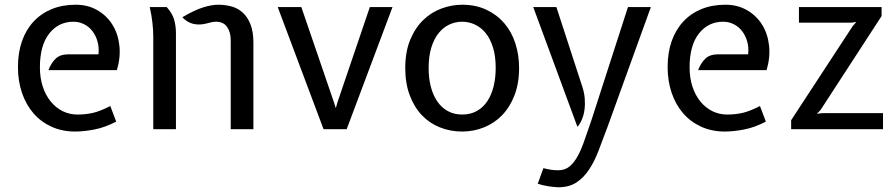

<svg xmlns="http://www.w3.org/2000/svg" viewBox="-20 -547 3783 813"><path d="M397 -317Q400 -346 393 -371Q386 -396 371.5 -415Q357 -434 336 -444.5Q315 -455 291 -455Q228 -455 188.5 -405Q149 -355 149 -262Q149 -217 161 -180.5Q173 -144 194.5 -117.5Q216 -91 245 -76.5Q274 -62 308 -62Q343 -62 373.5 -69Q404 -76 447 -98L472 -32Q424 -7 379 1.5Q334 10 298 10Q243 10 198 -10.5Q153 -31 121.5 -67.5Q90 -104 73 -154Q56 -204 56 -263Q56 -324 73 -372.5Q90 -421 122 -455.5Q154 -490 199 -508.5Q244 -527 301 -527Q352 -527 392 -504Q432 -481 456 -442.5Q480 -404 485.5 -354Q491 -304 475 -250H185Q196 -279 215 -298Q234 -317 270 -317Z M686 -517Q710 -490 717.5 -463.5Q725 -437 725 -407V0H629V-391Q629 -419 625.5 -450.5Q622 -482 614 -517ZM957 -376Q957 -411 941.5 -433Q926 -455 895 -455Q883 -455 874 -452.5Q865 -450 852 -447Q823 -440 798 -446Q773 -452 752 -474Q805 -505 841 -516Q877 -527 904 -527Q934 -527 961 -519.5Q988 -512 1008.5 -493Q1029 -474 1041 -443Q1053 -412 1053 -366V0H957Z M1350 0 1156 -517H1256L1394 -114L1402 -89L1409 -114L1546 -517H1642L1448 0Z M1696 -259Q1696 -328 1717 -378.5Q1738 -429 1772 -462Q1806 -495 1849.5 -511Q1893 -527 1937 -527Q1994 -527 2039 -506Q2084 -485 2115 -449Q2146 -413 2162 -364Q2178 -315 2178 -259Q2178 -194 2158.5 -143.5Q2139 -93 2106 -59Q2073 -25 2029 -7.5Q1985 10 1937 10Q1887 10 1843 -7.5Q1799 -25 1766.5 -59Q1734 -93 1715 -143.5Q1696 -194 1696 -259ZM1795 -259Q1795 -215 1804.5 -179Q1814 -143 1832 -117Q1850 -91 1876.5 -76.5Q1903 -62 1937 -62Q1973 -62 2000 -77.5Q2027 -93 2044.5 -120Q2062 -147 2070.5 -183Q2079 -219 2079 -259Q2079 -309 2067.5 -346Q2056 -383 2036.5 -407Q2017 -431 1991 -443Q1965 -455 1937 -455Q1908 -455 1882.5 -443Q1857 -431 1837.5 -407Q1818 -383 1806.5 -346Q1795 -309 1795 -259Z M2446 -179Q2454 -155 2456 -130Q2458 -105 2455 -82.5Q2452 -60 2444 -41Q2436 -22 2425 -10L2238 -517H2336ZM2343 174Q2372 174 2391.5 158Q2411 142 2426.5 113.5Q2442 85 2455 46.5Q2468 8 2484 -37L2639 -517H2736L2553 -11Q2533 42 2515.5 88.5Q2498 135 2475 170Q2452 205 2421 225.5Q2390 246 2343 246Q2323 245 2300.5 241.5Q2278 238 2257 231L2281 165Q2314 174 2343 174Z M3148 -317Q3151 -346 3144 -371Q3137 -396 3122.5 -415Q3108 -434 3087 -444.5Q3066 -455 3042 -455Q2979 -455 2939.5 -405Q2900 -355 2900 -262Q2900 -217 2912 -180.5Q2924 -144 2945.5 -117.5Q2967 -91 2996 -76.5Q3025 -62 3059 -62Q3094 -62 3124.5 -69Q3155 -76 3198 -98L3223 -32Q3175 -7 3130 1.5Q3085 10 3049 10Q2994 10 2949 -10.5Q2904 -31 2872.5 -67.5Q2841 -104 2824 -154Q2807 -204 2807 -263Q2807 -324 2824 -372.5Q2841 -421 2873 -455.5Q2905 -490 2950 -508.5Q2995 -527 3052 -527Q3103 -527 3143 -504Q3183 -481 3207 -442.5Q3231 -404 3236.5 -354Q3242 -304 3226 -250H2936Q2947 -279 2966 -298Q2985 -317 3021 -317Z M3363 -517H3713V-479L3455 -82L3439 -65L3462 -68H3719V0H3330V-38L3591 -437L3606 -454L3585 -451H3363Z"/></svg>

Font: Expletus Sans
Style: Regular
Weight: 400
Designer: Jasper de Waard
Foundry: Designtown
Version: Version 7.028